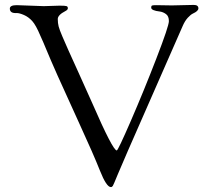

<svg xmlns="http://www.w3.org/2000/svg" viewBox="-20 -731 847 781"><path d="M679 -709 616 -710C606.7 -710 600.8 -709.5 598.5 -708.5C596.2 -707.5 595 -704.7 595 -700C595 -692 607 -686.7 631 -684C639.7 -682.7 647.8 -679.2 655.5 -673.5C663.2 -667.8 667 -658.3 667 -645C667 -631.7 650 -581 616 -493C582 -405 547.5 -320.7 512.5 -240C477.5 -159.3 458.3 -119 455 -119C444.3 -119 411 -183.3 355 -312L299.5 -435.5L258.5 -526L234 -582C226 -600.7 220.8 -614.5 218.5 -623.5C216.2 -632.5 215 -642.5 215 -653.5C215 -664.5 225.3 -675.3 246 -686C252.7 -689.3 256 -693.2 256 -697.5C256 -701.8 254.3 -704.7 251 -706C247.7 -707.3 238.3 -708 223 -708L158 -706L48 -710C29.3 -710 20 -705.3 20 -696C20 -682.7 29.3 -676.7 48 -678C55.3 -678 65.2 -675.3 77.5 -670C89.8 -664.7 101 -656.5 111 -645.5C121 -634.5 132 -614.7 144 -586C152 -568.7 160.5 -549 169.5 -527C178.5 -505 193.3 -470.7 214 -424L302.5 -229C340.8 -145.7 368.8 -81.7 386.5 -37C404.2 7.7 419 30 431 30C434.3 30 437 28.3 439 25C441 21.7 447.7 6.2 459 -21.5L500 -117L723 -625C729 -639 736 -650.3 744 -659C752 -667.7 759 -673.3 765 -676C779.7 -682.7 787 -689.7 787 -697C787 -706.3 780.7 -711 768 -711Z"/></svg>

Font: Sorts Mill Goudy
Style: Regular
Weight: 400
Version: Version 003.101